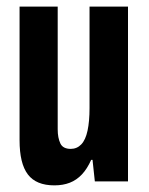

<svg xmlns="http://www.w3.org/2000/svg" viewBox="-20 -547 448 579"><path d="M144 12Q89 12 64 -21Q39 -54 39 -124V-527H154V-157Q154 -144 156 -133.5Q158 -123 162 -114.5Q166 -106 174 -102Q182 -98 193 -98Q212 -98 225 -111.5Q238 -125 244 -153Q250 -181 250 -221V-527H366V0H266L259 -65H255Q243 -38 227 -21Q211 -4 190.5 4Q170 12 144 12Z"/></svg>

Font: Archivo ExtraCondensed
Style: Bold
Weight: 700
Width: 2
Designer: Hector Gatti
Foundry: Omnibus-Type
Version: Version 2.001